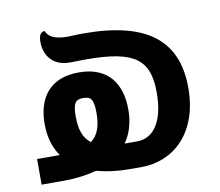

<svg xmlns="http://www.w3.org/2000/svg" viewBox="-71 -698 898 782"><g transform="rotate(-10 378.5 -307.0)"><path d="M133 0C181 0 227 -6 268 -17C309 -6 355 0 403 0H454C583 0 697 -95 697 -285C697 -476 583 -577 315 -577C278 -577 268 -575 249 -575C192 -575 168 -593 161 -614C148 -614 136 -606 136 -573C136 -525 163 -470 240 -470C251 -470 278 -471 307 -471C509 -471 567 -424 567 -288C567 -169 522 -106 454 -106H402C427 -141 441 -186 441 -241C441 -344 392 -424 268 -424C144 -424 95 -344 95 -241C95 -186 109 -141 134 -106H40V0ZM225 -250C225 -309 239 -318 268 -318C297 -318 311 -309 311 -250C311 -196 299 -159 268 -136C237 -159 225 -196 225 -250Z"/></g></svg>

Font: Mesarto
Style: Regular
Weight: 700
Designer: Mohamed Gaber
Foundry: Kief Type Foundry
Version: Version 2.020